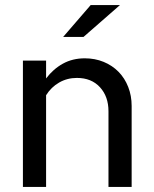

<svg xmlns="http://www.w3.org/2000/svg" viewBox="-20 -734 604 754"><path d="M70 0ZM70 0V-496H161V-426Q189 -463 227 -484Q265 -505 313 -505Q353 -505 387 -491Q421 -477 445.5 -452Q470 -427 483.5 -392.5Q497 -358 497 -318V0H406V-297Q406 -355 372.5 -391.5Q339 -428 282 -428Q244 -428 212.5 -410Q181 -392 161 -360V0ZM336 -714H451L308 -589H228Z"/></svg>

Font: Rosa Sans
Style: Regular
Weight: 400
Designer: Pentagram / MCKL
Foundry: Pentagram / MCKL
Version: Version 1.005;September 16, 2019;FontCreator 11.5.0.2425 64-